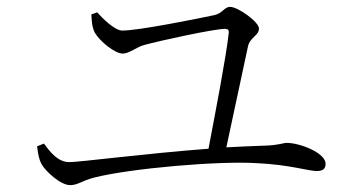

<svg xmlns="http://www.w3.org/2000/svg" viewBox="-20 -641 1040 559"><path d="M88 -215C91 -190 94 -176 101 -163C112 -143 156 -102 184 -102C207 -102 219 -115 254 -124C361 -151 617 -173 727 -166C820 -162 879 -143 902 -143C919 -143 928 -149 928 -164C928 -196 853 -225 815 -225C804 -225 791 -218 751 -217C716 -216 678 -214 639 -212L702 -506C708 -533 734 -537 734 -558C734 -577 673 -621 650 -621C633 -621 628 -602 604 -597C562 -588 385 -552 336 -552C314 -552 278 -588 263 -605L246 -599C247 -584 247 -564 256 -546C271 -520 315 -485 337 -485C357 -485 377 -504 400 -510C447 -523 604 -557 635 -557C644 -557 647 -553 646 -545C638 -473 607 -313 587 -208C403 -194 212 -169 182 -169C149 -169 127 -197 108 -223Z"/></svg>

Font: Noto Serif TC Light
Style: Regular
Weight: 300
Designer: Ryoko NISHIZUKA 西塚涼子 (kana & ideographs); Frank Grießhammer (Latin, Greek & Cyrillic); Wenlong ZHANG 张文龙 (bopomofo); San
Foundry: Adobe
Version: Version 2.001;hotconv 1.1.0;makeotfexe 2.6.0